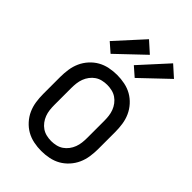

<svg xmlns="http://www.w3.org/2000/svg" viewBox="-229 -858 957 957"><g transform="rotate(45 250.0 -379.0)"><path d="M250 8Q223 8 196 2.5Q169 -3 146 -16Q123 -29 104.5 -49.5Q86 -70 75 -94.5Q64 -119 60 -146Q56 -173 56 -200V-320Q56 -347 60 -374Q64 -401 75 -425.5Q86 -450 104.5 -470.5Q123 -491 146 -504Q169 -517 196 -522.5Q223 -528 250 -528Q277 -528 304 -522.5Q331 -517 354 -504Q377 -491 395.5 -470.5Q414 -450 425 -425.5Q436 -401 440 -374Q444 -347 444 -320V-200Q444 -173 440 -146Q436 -119 425 -94.5Q414 -70 395.5 -49.5Q377 -29 354 -16Q331 -3 304 2.5Q277 8 250 8ZM250 -62Q267 -62 284 -66Q301 -70 315 -79.5Q329 -89 339.5 -103Q350 -117 356 -133Q362 -149 364 -166Q366 -183 366 -200V-320Q366 -337 364 -354Q362 -371 356 -387Q350 -403 339.5 -417Q329 -431 315 -440.5Q301 -450 284 -454Q267 -458 250 -458Q233 -458 216 -454Q199 -450 185 -440.5Q171 -431 160.5 -417Q150 -403 144 -387Q138 -371 136 -354Q134 -337 134 -320V-200Q134 -183 136 -166Q138 -149 144 -133Q150 -117 160.5 -103Q171 -89 185 -79.5Q199 -70 216 -66Q233 -62 250 -62ZM322 -579 274 -621 406 -766 464 -714ZM152 -579 104 -621 236 -766 294 -714Z"/></g></svg>

Font: Iosevka NFM
Style: Regular
Weight: 400
Monospace: yes
Designer: Belleve Invis
Foundry: Belleve Invis
Version: Version 29.0.4; ttfautohint (v1.8.4);Nerd Fonts 3.3.0